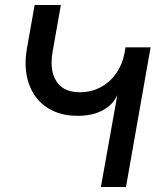

<svg xmlns="http://www.w3.org/2000/svg" viewBox="-20 -745 640 765"><path d="M185.5 -496Q185.5 -442 213.5 -409.8Q241.5 -377.5 298.5 -377.5Q344 -377.5 381.5 -397.8Q419 -418 443.5 -453.5Q468 -489 476 -533L480 -556.5H580L482 0H382L447.5 -366.5Q431 -328.5 390.2 -306Q349.5 -283.5 290 -283.5Q224.5 -283.5 177.8 -310.2Q131 -337 106.5 -384.5Q82 -432 82 -493.5Q82 -521 87.5 -553L118 -725H222.5L189.5 -538.5Q185.5 -515.5 185.5 -496Z"/></svg>

Font: JuliaMono MediumItalic
Style: Regular
Weight: 500
Italic angle: -9°
Monospace: yes
Designer: cormullion
Foundry: corm
Version: Version 0.049; ttfautohint (v1.8.4)